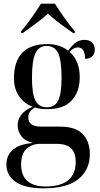

<svg xmlns="http://www.w3.org/2000/svg" viewBox="-20 -786 545 1045"><path d="M217 239Q116 239 65.5 204Q15 169 15 109Q15 59 50.5 28.5Q86 -2 161 -8Q118 -17 97 -44Q76 -71 76 -104Q76 -135 96 -161.5Q116 -188 158 -205Q112 -222 84 -262Q56 -302 56 -361Q56 -451 101 -498.5Q146 -546 238 -546Q306 -546 351 -510Q366 -532 387.5 -550.5Q409 -569 440 -569Q468 -569 482 -553.5Q496 -538 496 -516Q496 -495 483.5 -480.5Q471 -466 443 -466Q443 -528 403 -528Q381 -528 359 -504Q414 -455 414 -365Q414 -288 371 -240Q328 -192 238 -192Q220 -192 202.5 -194Q185 -196 170 -201Q150 -189 142 -176Q134 -163 134 -147Q134 -97 203 -97H305Q392 -97 430.5 -56Q469 -15 469 52Q469 138 407 188.5Q345 239 217 239ZM235 -202Q278 -202 296.5 -238.5Q315 -275 315 -364Q315 -459 296 -497.5Q277 -536 234 -536Q192 -536 173 -496.5Q154 -457 154 -363Q154 -275 173 -238.5Q192 -202 235 -202ZM227 229Q392 229 392 95Q392 47 367.5 22Q343 -3 288 -3H198Q155 -3 125 23.5Q95 50 95 109Q95 171 130 200Q165 229 227 229ZM95 -616Q121 -646 151.5 -689Q182 -732 203 -766H279Q300 -732 330.5 -689Q361 -646 387 -616V-606H378Q361 -618 335 -636.5Q309 -655 283.5 -675.5Q258 -696 241 -712Q214 -686 173.5 -656.5Q133 -627 104 -606H95Z"/></svg>

Font: Noto Serif Display SemiCondensed Medium
Style: Regular
Weight: 500
Width: 4
Designer: Monotype Design Team
Foundry: Monotype Imaging Inc.
Version: Version 2.009